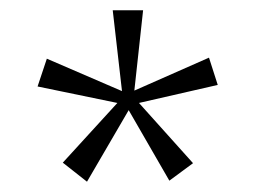

<svg xmlns="http://www.w3.org/2000/svg" viewBox="-20 -637 496 373"><path d="M149 -284 102 -321 208 -437 53 -469 71 -523 217 -460 199 -617H258L241 -461L386 -525L403 -472L250 -437L355 -320L309 -286L230 -423Z"/></svg>

Font: Smooch Sans
Style: Bold
Weight: 700
Designer: Robert E. Leuschke
Foundry: Robert E. Leuschke
Version: Version 1.010